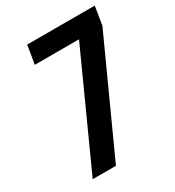

<svg xmlns="http://www.w3.org/2000/svg" viewBox="-177 -840 861 945"><g transform="rotate(-30 253.5 -367.5)"><path d="M203 0H71L357 -630H106L123 -735H507L490 -630Z"/></g></svg>

Font: Iosevka Extrabold Oblique
Style: Regular
Weight: 800
Italic angle: -9°
Monospace: yes
Designer: Belleve Invis
Foundry: Belleve Invis
Version: Version 32.5.0; ttfautohint (v1.8.4)